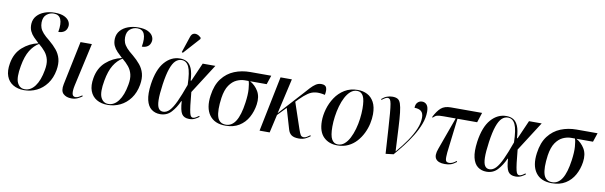

<svg xmlns="http://www.w3.org/2000/svg" viewBox="-51 -1314 5777 1834"><g transform="rotate(10 2838.0 -397.0)"><path d="M209 10Q146 10 101.5 -16.5Q57 -43 38 -94Q19 -145 32 -219Q49 -319 115 -377.5Q181 -436 267 -455Q240 -480 216.5 -504Q193 -528 179.5 -557.5Q166 -587 168 -627Q171 -673 199.5 -705Q228 -737 273 -753.5Q318 -770 370 -770Q429 -770 463.5 -753.5Q498 -737 512 -711.5Q526 -686 521 -660Q515 -627 492 -611Q469 -595 435 -595Q464 -760 363 -760Q325 -760 294 -735Q263 -710 262 -656Q262 -628 270.5 -604.5Q279 -581 301.5 -555.5Q324 -530 365 -498Q407 -463 437.5 -426Q468 -389 480.5 -342.5Q493 -296 482 -232Q468 -154 427.5 -99.5Q387 -45 330 -17.5Q273 10 209 10ZM212 0Q270 1 312 -55Q354 -111 372 -214Q383 -273 373 -314.5Q363 -356 337 -388Q311 -420 274 -450Q225 -421 190.5 -365Q156 -309 139 -213Q118 -98 140.5 -49.5Q163 -1 212 0Z M668 9Q617 9 588 -19Q559 -47 573 -113L661 -536H771L678 -118Q667 -67 672 -38.5Q677 -10 704 -10Q721 -10 736.5 -19Q752 -28 767 -38L771 -29Q754 -16 728 -3.5Q702 9 668 9Z M1019 10Q956 10 911.5 -16.5Q867 -43 848 -94Q829 -145 842 -219Q859 -319 925 -377.5Q991 -436 1077 -455Q1050 -480 1026.5 -504Q1003 -528 989.5 -557.5Q976 -587 978 -627Q981 -673 1009.5 -705Q1038 -737 1083 -753.5Q1128 -770 1180 -770Q1239 -770 1273.5 -753.5Q1308 -737 1322 -711.5Q1336 -686 1331 -660Q1325 -627 1302 -611Q1279 -595 1245 -595Q1274 -760 1173 -760Q1135 -760 1104 -735Q1073 -710 1072 -656Q1072 -628 1080.5 -604.5Q1089 -581 1111.5 -555.5Q1134 -530 1175 -498Q1217 -463 1247.5 -426Q1278 -389 1290.5 -342.5Q1303 -296 1292 -232Q1278 -154 1237.5 -99.5Q1197 -45 1140 -17.5Q1083 10 1019 10ZM1022 0Q1080 1 1122 -55Q1164 -111 1182 -214Q1193 -273 1183 -314.5Q1173 -356 1147 -388Q1121 -420 1084 -450Q1035 -421 1000.5 -365Q966 -309 949 -213Q928 -98 950.5 -49.5Q973 -1 1022 0Z M1528 10Q1479 10 1443.5 -17Q1408 -44 1394 -102.5Q1380 -161 1393 -257Q1414 -403 1477 -475Q1540 -547 1626 -547Q1665 -547 1693.5 -530.5Q1722 -514 1739.5 -473Q1757 -432 1761 -356H1767L1846 -536H1969L1786 -250Q1793 -171 1799 -123.5Q1805 -76 1811 -51.5Q1817 -27 1825 -19Q1833 -11 1843 -11Q1857 -11 1873.5 -21Q1890 -31 1900 -39L1905 -30Q1890 -18 1866 -5.5Q1842 7 1809 7Q1759 7 1737.5 -26Q1716 -59 1711 -148H1707Q1677 -81 1635 -35.5Q1593 10 1528 10ZM1552 -18Q1586 -18 1614.5 -48Q1643 -78 1673 -142.5Q1703 -207 1740 -311Q1737 -435 1713.5 -485Q1690 -535 1643 -535Q1610 -535 1584 -510.5Q1558 -486 1538 -429Q1518 -372 1504 -274Q1490 -175 1491.5 -119.5Q1493 -64 1508.5 -41Q1524 -18 1552 -18ZM1641 -605 1630 -610 1682 -766Q1691 -793 1708.5 -800.5Q1726 -808 1746.5 -801Q1767 -794 1785 -775L1783 -763Z M2162 10Q2055 10 2005.5 -59Q1956 -128 1973 -249Q1987 -353 2035.5 -416Q2084 -479 2154.5 -507.5Q2225 -536 2308 -536H2511L2482 -449H2321Q2372 -421 2402.5 -369.5Q2433 -318 2422 -241Q2412 -172 2380.5 -115Q2349 -58 2294.5 -24Q2240 10 2162 10ZM2164 0Q2222 0 2259 -58.5Q2296 -117 2313 -240Q2324 -319 2320 -372Q2316 -425 2307 -449H2269Q2231 -449 2191.5 -431Q2152 -413 2121.5 -369Q2091 -325 2079 -245Q2062 -121 2081 -60.5Q2100 0 2164 0Z M2492 0 2601 -536H2711L2633 -194L2833 -414Q2868 -454 2894 -482Q2920 -510 2944 -525.5Q2968 -541 2997 -541Q3037 -541 3046.5 -515Q3056 -489 3047 -445Q2995 -457 2956.5 -452.5Q2918 -448 2883.5 -424.5Q2849 -401 2808 -360L2780 -331L2865 -79Q2878 -41 2887.5 -26Q2897 -11 2919 -11Q2933 -11 2948.5 -21Q2964 -31 2978 -41L2983 -33Q2968 -20 2940 -5.5Q2912 9 2873 9Q2826 9 2802 -8Q2778 -25 2768 -61L2710 -259L2630 -176L2590 0Z M3247 10Q3164 10 3113 -40.5Q3062 -91 3062 -194Q3062 -250 3079.5 -311Q3097 -372 3132.5 -425.5Q3168 -479 3222.5 -512.5Q3277 -546 3351 -546Q3401 -546 3442 -525Q3483 -504 3507.5 -459Q3532 -414 3532 -342Q3532 -299 3521.5 -250.5Q3511 -202 3488.5 -156Q3466 -110 3432.5 -72.5Q3399 -35 3352.5 -12.5Q3306 10 3247 10ZM3250 0Q3286 0 3314 -24Q3342 -48 3362.5 -88Q3383 -128 3397 -177.5Q3411 -227 3417.5 -278.5Q3424 -330 3424 -376Q3424 -462 3404.5 -499Q3385 -536 3345 -536Q3310 -536 3282 -512Q3254 -488 3233 -448Q3212 -408 3198 -358.5Q3184 -309 3177 -257Q3170 -205 3170 -159Q3170 -72 3191 -36Q3212 0 3250 0Z M3716 9Q3707 -132 3701 -227Q3695 -322 3690 -380.5Q3685 -439 3679.5 -469.5Q3674 -500 3665.5 -510.5Q3657 -521 3644 -521Q3625 -521 3588 -491L3583 -499Q3608 -521 3634 -530.5Q3660 -540 3687 -540Q3718 -540 3737 -529.5Q3756 -519 3766.5 -489Q3777 -459 3783.5 -403Q3790 -347 3794.5 -256Q3799 -165 3806 -32H3808Q3863 -96 3906 -158.5Q3949 -221 3974 -280Q3999 -339 3999 -391Q3999 -435 3976.5 -453.5Q3954 -472 3912 -472Q3912 -506 3930 -524.5Q3948 -543 3974 -543Q4002 -543 4019.5 -522Q4037 -501 4037 -455Q4037 -397 4014 -336Q3991 -275 3954 -215Q3917 -155 3874 -100Q3831 -45 3792 0Z M4289 7Q4225 7 4201.5 -25.5Q4178 -58 4204 -127L4317 -440H4199Q4156 -440 4137.5 -435Q4119 -430 4099 -410L4092 -413Q4125 -478 4159 -507Q4193 -536 4253 -536H4556L4525 -440H4334L4294 -106Q4289 -54 4294 -32.5Q4299 -11 4328 -11Q4360 -11 4397 -42L4402 -33Q4371 -9 4346.5 -1Q4322 7 4289 7Z M4693 10Q4644 10 4608.5 -17Q4573 -44 4559 -102.5Q4545 -161 4558 -257Q4579 -403 4642 -475Q4705 -547 4791 -547Q4830 -547 4858.5 -530.5Q4887 -514 4904.5 -473Q4922 -432 4926 -356H4932L5011 -536H5134L4951 -250Q4958 -171 4964 -123.5Q4970 -76 4976 -51.5Q4982 -27 4990 -19Q4998 -11 5008 -11Q5022 -11 5038.5 -21Q5055 -31 5065 -39L5070 -30Q5055 -18 5031 -5.5Q5007 7 4974 7Q4924 7 4902.5 -26Q4881 -59 4876 -148H4872Q4842 -81 4800 -35.5Q4758 10 4693 10ZM4717 -18Q4751 -18 4779.5 -48Q4808 -78 4838 -142.5Q4868 -207 4905 -311Q4902 -435 4878.5 -485Q4855 -535 4808 -535Q4775 -535 4749 -510.5Q4723 -486 4703 -429Q4683 -372 4669 -274Q4655 -175 4656.5 -119.5Q4658 -64 4673.5 -41Q4689 -18 4717 -18Z M5327 10Q5220 10 5170.5 -59Q5121 -128 5138 -249Q5152 -353 5200.5 -416Q5249 -479 5319.5 -507.5Q5390 -536 5473 -536H5676L5647 -449H5486Q5537 -421 5567.5 -369.5Q5598 -318 5587 -241Q5577 -172 5545.5 -115Q5514 -58 5459.5 -24Q5405 10 5327 10ZM5329 0Q5387 0 5424 -58.5Q5461 -117 5478 -240Q5489 -319 5485 -372Q5481 -425 5472 -449H5434Q5396 -449 5356.5 -431Q5317 -413 5286.5 -369Q5256 -325 5244 -245Q5227 -121 5246 -60.5Q5265 0 5329 0Z"/></g></svg>

Font: Noto Serif Display SemiCondensed Medium
Style: Italic
Weight: 500
Width: 4
Italic angle: -12°
Designer: Monotype Design Team
Foundry: Monotype Imaging Inc.
Version: Version 2.009